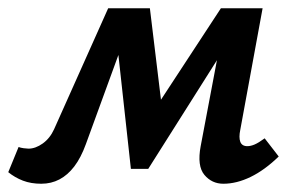

<svg xmlns="http://www.w3.org/2000/svg" viewBox="-43 -438 720 465"><path d="M498 7Q470 7 452 -14.5Q434 -36 443 -84L496 -364L543 -388L316 -29H274L238 -357L266 -418H320L352 -154H319L492 -418H593L539 -124Q535 -105 539 -94.5Q543 -84 556 -84Q564 -84 573.5 -88Q583 -92 598 -103L632 -59Q598 -26 564 -9.5Q530 7 498 7ZM57 7Q32 7 12.5 -0.5Q-7 -8 -23 -21L2 -82Q7 -80 14.5 -79Q22 -78 26 -78Q43 -78 60.5 -90.5Q78 -103 88 -125L219 -418H285L165 -89Q153 -56 137 -35Q121 -14 101 -3.5Q81 7 57 7Z"/></svg>

Font: Ysabeau Office
Style: Bold Italic
Weight: 700
Italic angle: -12°
Designer: Christian Thalmann (Catharsis Fonts)
Version: Version 2.001;gftools[0.9.30]; featfreeze: tnum,lnum,ss02